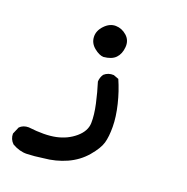

<svg xmlns="http://www.w3.org/2000/svg" viewBox="-84 -276 668 686"><g transform="rotate(15 250.0 66.5)"><path d="M134 328Q102 330 74 328.5Q46 327 19 308Q5 292 7 271L21 245Q35 233 56 235Q118 248 159.5 243Q201 238 232.5 215.5Q264 193 267.5 162.5Q271 132 265.5 90.5Q260 49 252 13Q254 -3 264 -15Q280 -27 301 -24L320 -15Q334 26 341 72Q348 118 345 155.5Q342 193 333 216.5Q324 240 294 269.5Q264 299 222.5 313.5Q181 328 134 328ZM248 -77Q232 -79 214 -96.5Q196 -114 197 -137.5Q198 -161 219 -179.5Q240 -198 263 -195.5Q286 -193 303 -175Q320 -157 315.5 -131Q311 -105 295 -91Q279 -77 248 -77Z"/></g></svg>

Font: NaniFont Regular
Style: Regular
Weight: 400
Designer: Nanigashitei
Version: Version 1.036